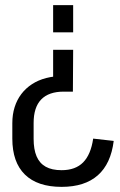

<svg xmlns="http://www.w3.org/2000/svg" viewBox="-20 -560 468 748"><path d="M28 -80Q28 -114 37 -142.5Q46 -171 63 -193.5Q80 -216 104.5 -232Q129 -248 160 -256Q191 -264 228 -264L187 -232V-366H265L264 -203H228Q170 -203 140.5 -172.5Q111 -142 111 -81V-19Q111 22 122.5 49Q134 76 158 89.5Q182 103 220 103Q274 103 304 72.5Q334 42 343 -20L423 -11Q412 78 361 123Q310 168 220 168Q126 168 77 120Q28 72 28 -20ZM187 -434V-540H265V-434Z"/></svg>

Font: Pathway Extreme Condensed
Style: Regular
Weight: 400
Width: 3
Version: Version 1.001;gftools[0.9.26]